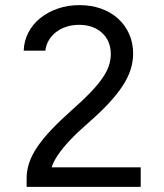

<svg xmlns="http://www.w3.org/2000/svg" viewBox="-20 -730 640 750"><path d="M84 0H529.6V-76.4H127L173.8 -27.2Q173.8 -52 181.5 -75.9Q189.2 -99.8 207.1 -125.9Q225 -152 253.1 -182Q281.2 -212 322.6 -248Q370.2 -289.4 403.5 -325.1Q436.8 -360.8 458.4 -393.6Q480 -426.4 490 -457.6Q500 -488.8 500 -520.6Q500 -562.6 484.4 -597.5Q468.8 -632.4 441.1 -657.4Q413.4 -682.4 375.1 -696.2Q336.8 -710 290.4 -710Q245 -710 205.7 -696.4Q166.4 -682.8 137.1 -659.1Q107.8 -635.4 90.8 -602.7Q73.8 -570 72.6 -532H157Q159.6 -553.8 170.5 -572.4Q181.4 -591 198.8 -604.5Q216.2 -618 239.2 -625.5Q262.2 -633 288.6 -633Q344.4 -633 378.6 -601.6Q412.8 -570.2 412.8 -518.4Q412.8 -495 404.7 -471.6Q396.6 -448.2 378.6 -422.7Q360.6 -397.2 332.2 -367.5Q303.8 -337.8 262.8 -302Q215 -259.4 180.8 -223.4Q146.6 -187.4 125.1 -155.2Q103.6 -123 93.8 -93.3Q84 -63.6 84 -34Z"/></svg>

Font: CommitMonoV143 ExtLt
Style: Regular
Weight: 200
Monospace: yes
Designer: Eigil Nikolajsen
Foundry: Eigil Nikolajsen
Version: Version 1.143